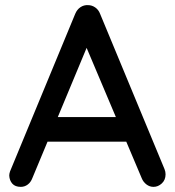

<svg xmlns="http://www.w3.org/2000/svg" viewBox="-20 -724 682 748"><path d="M331 -570 106 -30Q100 -14 88 -5Q76 4 61 4Q39 4 28 -8.5Q17 -21 16 -40Q16 -47 19 -56L273 -670Q280 -687 293.5 -696Q307 -705 323 -704Q338 -704 351 -695Q364 -686 370 -670L621 -65Q625 -55 625 -45Q625 -23 610.5 -9.5Q596 4 578 4Q563 4 550.5 -5.5Q538 -15 532 -30L305 -567ZM146 -172 191 -268H474L491 -172Z"/></svg>

Font: Quicksand Light SemiBold
Style: Regular
Weight: 600
Version: Version 3.006